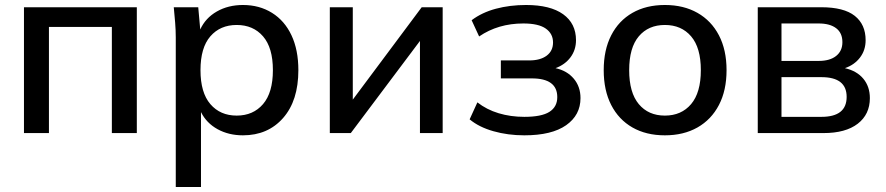

<svg xmlns="http://www.w3.org/2000/svg" viewBox="-20 -533 3547 769"><path d="M76 0V-504H528V0H428V-425H176V0Z M684 216V-383Q684 -412 681.5 -442.5Q679 -473 676 -504H774L782 -415Q803 -461 848.5 -487Q894 -513 953 -513Q1019 -513 1069.5 -481.5Q1120 -450 1147.5 -391.5Q1175 -333 1175 -252Q1175 -130 1114 -60.5Q1053 9 953 9Q896 9 851.5 -15.5Q807 -40 785 -84V216ZM928 -70Q994 -70 1033.5 -116Q1073 -162 1073 -252Q1073 -342 1033.5 -387.5Q994 -433 928 -433Q862 -433 822.5 -387.5Q783 -342 783 -252Q783 -162 822.5 -116Q862 -70 928 -70Z M1301 0V-504H1393V-134L1669 -504H1753V0H1662V-369L1385 0Z M2080 9Q2014 9 1956 -7.5Q1898 -24 1861 -55L1892 -123Q1929 -94 1977 -79.5Q2025 -65 2080 -65Q2149 -65 2180.5 -85Q2212 -105 2212 -144Q2212 -219 2110 -219H1986V-291H2100Q2144 -291 2169.5 -310Q2195 -329 2195 -363Q2195 -398 2166 -418.5Q2137 -439 2076 -439Q1975 -439 1899 -387L1869 -452Q1910 -483 1966 -498Q2022 -513 2087 -513Q2184 -513 2235.5 -476Q2287 -439 2287 -372Q2287 -333 2265 -303.5Q2243 -274 2205 -260Q2251 -250 2278 -218Q2305 -186 2305 -140Q2305 -72 2247.5 -31.5Q2190 9 2080 9Z M2643 9Q2568 9 2513 -22.5Q2458 -54 2428 -112.5Q2398 -171 2398 -252Q2398 -333 2428 -391.5Q2458 -450 2513 -481.5Q2568 -513 2643 -513Q2718 -513 2773.5 -481.5Q2829 -450 2859.5 -391.5Q2890 -333 2890 -252Q2890 -171 2859.5 -112.5Q2829 -54 2773.5 -22.5Q2718 9 2643 9ZM2643 -70Q2709 -70 2748 -116Q2787 -162 2787 -252Q2787 -342 2748 -387.5Q2709 -433 2643 -433Q2577 -433 2538.5 -387.5Q2500 -342 2500 -252Q2500 -162 2538.5 -116Q2577 -70 2643 -70Z M3015 0V-504H3269Q3360 -504 3403.5 -469.5Q3447 -435 3447 -372Q3447 -332 3424.5 -302.5Q3402 -273 3364 -260Q3412 -249 3438 -217.5Q3464 -186 3464 -140Q3464 -75 3415.5 -37.5Q3367 0 3278 0ZM3110 -289H3259Q3304 -289 3329 -309Q3354 -329 3354 -364Q3354 -401 3329 -420Q3304 -439 3259 -439H3110ZM3110 -65H3270Q3371 -65 3371 -145Q3371 -224 3270 -224H3110Z"/></svg>

Font: Mulish SemiBold
Style: Regular
Weight: 600
Designer: Vernon Adams
Foundry: Vernon Adams
Version: Version 3.603; ttfautohint (v1.8.3)